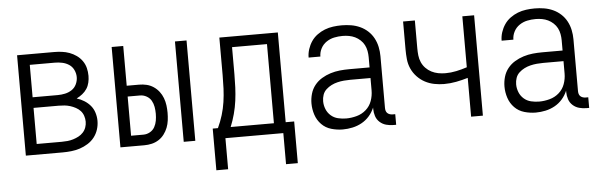

<svg xmlns="http://www.w3.org/2000/svg" viewBox="-46 -679 3092 991"><g transform="rotate(-5 1500.0 -183.5)"><path d="M66 0V-520H257Q277 -520 297.5 -517.5Q318 -515 337 -508Q356 -501 373 -489Q390 -477 402 -460Q414 -443 419 -423Q424 -403 424 -382Q424 -365 420 -347.5Q416 -330 406.5 -315.5Q397 -301 383 -290Q369 -279 353 -271Q373 -265 391.5 -253.5Q410 -242 423.5 -226Q437 -210 443.5 -189Q450 -168 450 -147Q450 -124 443 -102Q436 -80 422 -62Q408 -44 388 -31.5Q368 -19 346.5 -12Q325 -5 302 -2.5Q279 0 257 0ZM257 -297Q276 -297 295 -301Q314 -305 330 -315.5Q346 -326 354.5 -344Q363 -362 363 -381Q363 -400 354.5 -418Q346 -436 330 -446.5Q314 -457 295 -461Q276 -465 257 -465H127V-297ZM127 -55H257Q272 -55 287 -56.5Q302 -58 316.5 -62.5Q331 -67 344.5 -74Q358 -81 368.5 -92.5Q379 -104 384 -118.5Q389 -133 389 -148Q389 -163 384 -178Q379 -193 369 -204Q359 -215 345 -222.5Q331 -230 316.5 -234.5Q302 -239 287 -240.5Q272 -242 257 -242H127Z M884 0V-520H944V0ZM556 0V-520H616V-314H680Q700 -314 719 -309.5Q738 -305 754.5 -294Q771 -283 783 -267.5Q795 -252 802 -233.5Q809 -215 811.5 -195.5Q814 -176 814 -157Q814 -137 811.5 -117.5Q809 -98 802 -80Q795 -62 783 -46Q771 -30 754.5 -19.5Q738 -9 719 -4.5Q700 0 680 0ZM680 -55Q698 -55 714 -64Q730 -73 738.5 -88.5Q747 -104 750 -121.5Q753 -139 753 -157Q753 -175 750 -192.5Q747 -210 738.5 -225Q730 -240 714 -249Q698 -258 680 -258H616V-55Z M1400 161V0H1100V161H1039V-55H1066Q1081 -87 1091 -120Q1101 -153 1106 -187Q1111 -221 1112.5 -255.5Q1114 -290 1114 -325V-520H1417V-55H1461V161ZM1356 -55V-465H1175V-325Q1175 -291 1173.5 -256.5Q1172 -222 1167.5 -188Q1163 -154 1154 -120.5Q1145 -87 1132 -55Z M1708 8Q1678 8 1648.5 -0.5Q1619 -9 1598 -30.5Q1577 -52 1567.5 -81Q1558 -110 1558 -140Q1558 -165 1565 -189.5Q1572 -214 1587.5 -233.5Q1603 -253 1624.5 -266Q1646 -279 1670 -286.5Q1694 -294 1718.5 -296.5Q1743 -299 1768 -299H1873V-352Q1873 -368 1870 -384.5Q1867 -401 1859.5 -415.5Q1852 -430 1839.5 -441.5Q1827 -453 1812.5 -460Q1798 -467 1781.5 -470Q1765 -473 1748 -473Q1726 -473 1704.5 -468.5Q1683 -464 1664.5 -451.5Q1646 -439 1635.5 -419Q1625 -399 1625 -377H1564Q1564 -399 1571 -420.5Q1578 -442 1590.5 -460.5Q1603 -479 1621.5 -492.5Q1640 -506 1660.5 -514Q1681 -522 1703.5 -525Q1726 -528 1748 -528Q1773 -528 1797 -524Q1821 -520 1843 -510Q1865 -500 1883 -483.5Q1901 -467 1912.5 -445.5Q1924 -424 1929 -400Q1934 -376 1934 -352V-84Q1934 -76 1936 -69Q1938 -62 1943 -57Q1948 -52 1955.5 -49.5Q1963 -47 1970 -47H1984V8H1970Q1951 8 1932.5 3Q1914 -2 1899.5 -15Q1885 -28 1879 -46.5Q1873 -65 1873 -84V-91Q1863 -67 1846 -47.5Q1829 -28 1806.5 -15.5Q1784 -3 1758.5 2.5Q1733 8 1708 8ZM1730 -47Q1757 -47 1784.5 -54.5Q1812 -62 1833 -80.5Q1854 -99 1863.5 -125.5Q1873 -152 1873 -180V-244H1768Q1752 -244 1735 -242.5Q1718 -241 1701.5 -237Q1685 -233 1670 -225.5Q1655 -218 1642.5 -206.5Q1630 -195 1624.5 -179Q1619 -163 1619 -146Q1619 -125 1627 -105Q1635 -85 1651 -71Q1667 -57 1688 -52Q1709 -47 1730 -47Z M2373 0V-201Q2343 -192 2312 -186Q2281 -180 2249 -180Q2224 -180 2198.5 -185Q2173 -190 2150.5 -202Q2128 -214 2110 -233Q2092 -252 2081.5 -275.5Q2071 -299 2068.5 -324.5Q2066 -350 2066 -375V-520H2127V-375Q2127 -357 2129 -338.5Q2131 -320 2138.5 -303Q2146 -286 2159 -272.5Q2172 -259 2188.5 -250.5Q2205 -242 2223.5 -238.5Q2242 -235 2261 -235Q2289 -235 2317.5 -241Q2346 -247 2373 -256V-520H2434V0Z M2708 8Q2678 8 2648.5 -0.5Q2619 -9 2598 -30.5Q2577 -52 2567.5 -81Q2558 -110 2558 -140Q2558 -165 2565 -189.5Q2572 -214 2587.5 -233.5Q2603 -253 2624.5 -266Q2646 -279 2670 -286.5Q2694 -294 2718.5 -296.5Q2743 -299 2768 -299H2873V-352Q2873 -368 2870 -384.5Q2867 -401 2859.5 -415.5Q2852 -430 2839.5 -441.5Q2827 -453 2812.5 -460Q2798 -467 2781.5 -470Q2765 -473 2748 -473Q2726 -473 2704.5 -468.5Q2683 -464 2664.5 -451.5Q2646 -439 2635.5 -419Q2625 -399 2625 -377H2564Q2564 -399 2571 -420.5Q2578 -442 2590.5 -460.5Q2603 -479 2621.5 -492.5Q2640 -506 2660.5 -514Q2681 -522 2703.5 -525Q2726 -528 2748 -528Q2773 -528 2797 -524Q2821 -520 2843 -510Q2865 -500 2883 -483.5Q2901 -467 2912.5 -445.5Q2924 -424 2929 -400Q2934 -376 2934 -352V-84Q2934 -76 2936 -69Q2938 -62 2943 -57Q2948 -52 2955.5 -49.5Q2963 -47 2970 -47H2984V8H2970Q2951 8 2932.5 3Q2914 -2 2899.5 -15Q2885 -28 2879 -46.5Q2873 -65 2873 -84V-91Q2863 -67 2846 -47.5Q2829 -28 2806.5 -15.5Q2784 -3 2758.5 2.5Q2733 8 2708 8ZM2730 -47Q2757 -47 2784.5 -54.5Q2812 -62 2833 -80.5Q2854 -99 2863.5 -125.5Q2873 -152 2873 -180V-244H2768Q2752 -244 2735 -242.5Q2718 -241 2701.5 -237Q2685 -233 2670 -225.5Q2655 -218 2642.5 -206.5Q2630 -195 2624.5 -179Q2619 -163 2619 -146Q2619 -125 2627 -105Q2635 -85 2651 -71Q2667 -57 2688 -52Q2709 -47 2730 -47Z"/></g></svg>

Font: Iosevka SS18 Light
Style: Regular
Weight: 300
Monospace: yes
Designer: Belleve Invis
Foundry: Belleve Invis
Version: Version 25.1.1; ttfautohint (v1.8.4)